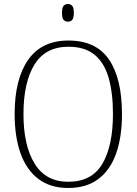

<svg xmlns="http://www.w3.org/2000/svg" viewBox="-20 -927 682 957"><path d="M320 10Q231 10 171.5 -35Q112 -80 82.5 -162.5Q53 -245 53 -359Q53 -533 120.5 -629Q188 -725 321 -725Q459 -725 523.5 -630Q588 -535 588 -358Q588 -245 559 -162.5Q530 -80 470.5 -35Q411 10 320 10ZM320 -21Q438 -21 490.5 -111Q543 -201 543 -358Q543 -464 521.5 -539Q500 -614 451.5 -654Q403 -694 321 -694Q207 -694 152 -605.5Q97 -517 97 -358Q97 -202 152.5 -111.5Q208 -21 320 -21ZM318 -819Q305 -819 297 -828Q289 -837 289 -863Q289 -889 297 -898Q305 -907 318 -907Q332 -907 340 -898Q348 -889 348 -863Q348 -837 340 -828Q332 -819 318 -819Z"/></svg>

Font: Noto Serif SemiCondensed ExtraLight
Style: Regular
Weight: 200
Width: 4
Designer: Monotype Design Team
Foundry: Monotype Imaging Inc.
Version: Version 2.014